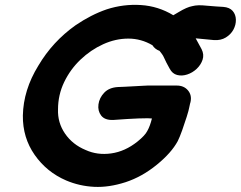

<svg xmlns="http://www.w3.org/2000/svg" viewBox="-20 -747 980 781"><path d="M249 -13Q303 10 363 13Q423 16 491 -6Q558 -28 618 -77Q677 -125 703 -173Q711 -189 721 -217Q731 -245 739.5 -272Q748 -299 750 -311Q752 -318 753 -325Q754 -329 755 -332Q761 -360 744.5 -379.5Q728 -399 699 -399H580Q576 -399 559.5 -398Q543 -397 523 -396Q503 -395 485 -394Q467 -393 460 -393Q424 -391 404 -370Q384 -349 380.5 -322.5Q377 -296 391.5 -277Q406 -258 440 -259Q466 -261 499 -263Q548 -266 581 -266Q592 -265 598 -265Q590 -233 579 -214Q570 -196 539 -171Q489 -131 432.5 -123Q376 -115 328 -137Q275 -159 244.5 -203.5Q214 -248 216 -302Q216 -361 241 -413Q266 -465 307.5 -504.5Q349 -544 399.5 -567Q450 -590 502 -590Q554 -590 600 -563Q610 -547 629 -540Q634 -534 639 -527Q644 -520 647 -513L657 -492L670 -468Q681 -447 700.5 -442Q720 -437 741.5 -444Q763 -451 780 -467Q797 -483 804 -504Q811 -525 800 -547L776 -591H777Q824 -586 850 -584Q878 -582 898.5 -594.5Q919 -607 929.5 -626.5Q940 -646 939.5 -667Q939 -688 926.5 -702.5Q914 -717 888 -719Q865 -720 819 -724Q784 -728 762 -722Q740 -718 707 -698L685 -685Q624 -722 553 -726.5Q482 -731 414 -709Q350 -687 287 -644Q194 -578 136 -480Q75 -381 73 -277Q72 -187 121 -117Q170 -47 249 -13Z"/></svg>

Font: Balsamiq Sans
Style: Bold Italic
Weight: 700
Italic angle: -12°
Designer: Michael Angeles
Foundry: Balsamiq SRL
Version: Version 1.020; ttfautohint (v1.8.4.7-5d5b);gftools[0.9.26]